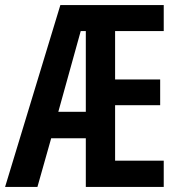

<svg xmlns="http://www.w3.org/2000/svg" viewBox="-23 -734 707 754"><path d="M620 0H314V-191H178L124 0H-3L214 -714H620V-612H429V-422H606V-321H429V-103H620ZM206 -295H314V-612H294Z"/></svg>

Font: Noto Sans Khmer UI ExtraCondensed SemiBold
Style: Regular
Weight: 600
Width: 2
Designer: Danh Hong and the Monotype Design Team
Foundry: Monotype Imaging Inc.
Version: Version 2.002; ttfautohint (v1.8.4.7-5d5b)